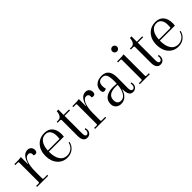

<svg xmlns="http://www.w3.org/2000/svg" viewBox="179 -1594 2580 2580"><g transform="rotate(-45 1469.0 -303.5)"><path d="M46 0V-18H93Q107 -18 107 -31V-400Q107 -414 93 -414H46V-432H85Q145 -432 175 -438V-306H180Q216 -444 307 -444Q338 -444 358 -423.5Q378 -403 378 -372Q378 -326 341 -326Q320 -326 311 -336Q314 -345 314 -354Q314 -373 302 -384.5Q290 -396 271 -396Q226 -395 200.5 -332.5Q175 -270 175 -164V-32Q175 -18 189 -18H257V0Z M766 -122 782 -118Q768 -59 723 -23.5Q678 12 616 12Q528 12 473.5 -51Q419 -114 419 -215Q419 -317 476.5 -380.5Q534 -444 627 -444Q701 -444 741 -397Q781 -350 781 -265Q781 -241 778 -223H492V-221Q492 -120 528.5 -65.5Q565 -11 632 -11Q682 -11 719 -41Q756 -71 766 -122ZM625 -422Q566 -422 531.5 -374Q497 -326 493 -243H715Q719 -267 719 -297Q719 -357 694 -389.5Q669 -422 625 -422Z M992 12Q955 12 935 -16Q915 -44 915 -95V-400Q915 -406 910.5 -410Q906 -414 901 -414H851V-432H880Q912 -432 930.5 -458Q949 -484 952 -533H982V-432H1085V-414H982V-75Q982 -21 1013 -21Q1027 -21 1038 -35Q1049 -49 1049 -68Q1049 -79 1046 -96L1064 -99Q1068 -79 1068 -66Q1068 -31 1047 -9.5Q1026 12 992 12Z M1148 0V-18H1195Q1209 -18 1209 -31V-400Q1209 -414 1195 -414H1148V-432H1187Q1247 -432 1277 -438V-306H1282Q1318 -444 1409 -444Q1440 -444 1460 -423.5Q1480 -403 1480 -372Q1480 -326 1443 -326Q1422 -326 1413 -336Q1416 -345 1416 -354Q1416 -373 1404 -384.5Q1392 -396 1373 -396Q1328 -395 1302.5 -332.5Q1277 -270 1277 -164V-32Q1277 -18 1291 -18H1359V0Z M1935 -96Q1939 -74 1939 -66Q1939 -31 1917 -9.5Q1895 12 1860 12Q1785 12 1785 -116H1780Q1763 -55 1725 -21.5Q1687 12 1637 12Q1589 12 1560 -15.5Q1531 -43 1531 -89Q1531 -156 1579 -192Q1627 -228 1715 -228Q1746 -228 1784 -224Q1785 -239 1785 -272Q1785 -356 1766.5 -389.5Q1748 -423 1704 -423Q1624 -423 1624 -335Q1624 -306 1633 -282Q1617 -269 1596 -269Q1562 -269 1562 -316Q1562 -373 1603.5 -408.5Q1645 -444 1713 -444Q1848 -444 1848 -279L1847 -73Q1847 -15 1883 -15Q1899 -15 1909.5 -29.5Q1920 -44 1920 -66Q1920 -80 1917 -94ZM1665 -20Q1713 -20 1743.5 -68Q1774 -116 1782 -204Q1760 -206 1748 -206Q1595 -206 1595 -99Q1595 -20 1665 -20Z M2092 -527Q2073 -527 2060 -540.5Q2047 -554 2047 -573Q2047 -592 2060 -605.5Q2073 -619 2092 -619Q2112 -619 2125.5 -605.5Q2139 -592 2139 -573Q2139 -554 2125.5 -540.5Q2112 -527 2092 -527ZM1998 0V-18H2045Q2059 -18 2059 -32V-400Q2059 -414 2045 -414H1998V-432H2044Q2101 -432 2127 -438V-32Q2127 -18 2140 -18H2188V0Z M2383 12Q2346 12 2326 -16Q2306 -44 2306 -95V-400Q2306 -406 2301.5 -410Q2297 -414 2292 -414H2242V-432H2271Q2303 -432 2321.5 -458Q2340 -484 2343 -533H2373V-432H2476V-414H2373V-75Q2373 -21 2404 -21Q2418 -21 2429 -35Q2440 -49 2440 -68Q2440 -79 2437 -96L2455 -99Q2459 -79 2459 -66Q2459 -31 2438 -9.5Q2417 12 2383 12Z M2876 -122 2892 -118Q2878 -59 2833 -23.5Q2788 12 2726 12Q2638 12 2583.5 -51Q2529 -114 2529 -215Q2529 -317 2586.5 -380.5Q2644 -444 2737 -444Q2811 -444 2851 -397Q2891 -350 2891 -265Q2891 -241 2888 -223H2602V-221Q2602 -120 2638.5 -65.5Q2675 -11 2742 -11Q2792 -11 2829 -41Q2866 -71 2876 -122ZM2735 -422Q2676 -422 2641.5 -374Q2607 -326 2603 -243H2825Q2829 -267 2829 -297Q2829 -357 2804 -389.5Q2779 -422 2735 -422Z"/></g></svg>

Font: Arapey Thin
Style: Regular
Weight: 100
Designer: Eduardo Rodriguez Tunni
Foundry: Eduardo Rodriguez Tunni
Version: Version 4.000;hotconv 1.0.109;makeotfexe 2.5.65596